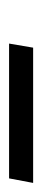

<svg xmlns="http://www.w3.org/2000/svg" viewBox="145 -886 93 423"><g transform="rotate(90 191.5 -674.5)"><path d="M373 -648H76L85 -701H383Z"/></g></svg>

Font: Open Sauce One Medium Italic
Style: Regular
Weight: 500
Italic angle: -10°
Designer: Alfredo Marco Pradil
Foundry: Creative Sauce Fz LLC
Version: Version 1.477